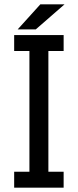

<svg xmlns="http://www.w3.org/2000/svg" viewBox="-20 -861 357 881"><path d="M61 -726 165 -841H276L144 -726ZM45 0V-73H115V-627H45V-700H272V-627H202V-73H272V0Z"/></svg>

Font: Share
Style: Regular
Weight: 400
Designer: Ralph du Carrois
Version: Version 1.001